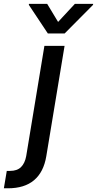

<svg xmlns="http://www.w3.org/2000/svg" viewBox="-117 -787 510 1011"><path d="M-81.3 112.9H-64.3Q-26.6 112.9 -6.2 92.7Q14.2 72.4 21 34.8L116.8 -545.5H223L126.8 35.5Q112.9 119.3 62.3 161.9Q11.7 204.5 -75.3 204.5Q-80.6 204.5 -85.8 204.5Q-90.9 204.5 -96.6 204.2ZM34.8 -761.4 35.5 -766.7H131.4L188.9 -671.5L277.3 -766.7H373.6L372.9 -761.4L223.4 -610.8H134.9Z"/></svg>

Font: Inter P Medium
Style: Italic
Weight: 500
Italic angle: 9.39999°
Designer: Rasmus Andersson
Foundry: rsms
Version: Version 3.018;git-588b23468